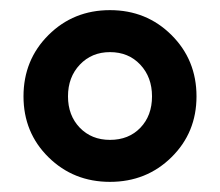

<svg xmlns="http://www.w3.org/2000/svg" viewBox="-20 -740 430 375"><path d="M25.9 -551.8Q25.9 -623 74.7 -671.6Q123.5 -720.2 194.8 -720.2Q266.1 -720.2 314.9 -671.6Q363.8 -623 363.8 -551.8Q363.8 -481 314.9 -432.9Q266.1 -384.8 194.8 -384.8Q123.5 -384.8 74.7 -432.9Q25.9 -481 25.9 -551.8ZM112.8 -551.8Q112.8 -514.6 135.7 -490.7Q158.7 -466.8 194.8 -466.8Q231.4 -466.8 254.2 -490.5Q276.9 -514.2 276.9 -551.8Q276.9 -589.4 253.9 -613.8Q231 -638.2 194.8 -638.2Q159.2 -638.2 136 -613.8Q112.8 -589.4 112.8 -551.8Z"/></svg>

Font: TASA Explorer Medium
Style: Regular
Weight: 500
Designer: Weizhong Zhang
Foundry: Local Remote
Version: Version 1.000;Glyphs 3.1.2 (3151)